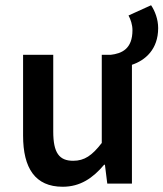

<svg xmlns="http://www.w3.org/2000/svg" viewBox="-20 -700 623 732"><path d="M219 12C286 12 334 -21 377 -72H380L389 0H483V-453C534 -470 583 -512 583 -593C583 -626 571 -658 556 -680L470 -641C478 -626 485 -606 485 -585C485 -513 444 -496 402 -491H368V-155C331 -107 302 -87 259 -87C206 -87 183 -117 183 -198V-491H68V-183C68 -59 114 12 219 12Z"/></svg>

Font: DAIFUKU Sans Semibold
Style: Regular
Weight: 600
Designer: Original font ‘Source Sans 3’ : Paul D. Hunt
Foundry: Daifuku
Version: Version 1.000